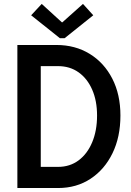

<svg xmlns="http://www.w3.org/2000/svg" viewBox="-20 -946 658 966"><path d="M67.4 0V-719.7H263.7Q358.4 -719.7 431.2 -675Q503.9 -630.4 544.9 -550.5Q585.9 -470.7 585.9 -364.7Q585.9 -256.8 545.9 -174.8Q505.9 -92.8 435.3 -46.4Q364.7 0 272.5 0ZM185.1 -106.4H272Q331.5 -106.4 375.5 -139.2Q419.4 -171.9 443.8 -230.2Q468.3 -288.6 468.3 -364.7Q468.3 -439 443.8 -494.9Q419.4 -550.8 375.5 -582Q331.5 -613.3 272 -613.3H185.1ZM189.9 -926.3 291.5 -833.5H293.5L397.5 -926.3L449.2 -869.1L305.2 -753.9H281.2L136.7 -869.1Z"/></svg>

Font: Reddit Sans Condensed SemiBold
Style: Regular
Weight: 600
Designer: Stephen Hutchings
Foundry: Reddit
Version: Version 1.014